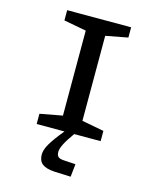

<svg xmlns="http://www.w3.org/2000/svg" viewBox="-129 -744 872 1067"><g transform="rotate(15 307.0 -210.5)"><path d="M123 0V-59L252 -83V-572L123 -596V-655H491V-596L364 -572V-83L491 -59V0H339Q308 43 293.5 71.5Q279 100 279 118Q279 138 289 146.5Q299 155 323 156L389 160L381 234L286 230Q238 227 216 209.5Q194 192 194 156Q194 129 215 93Q236 57 283 0Z"/></g></svg>

Font: Intel One Mono Medium
Style: Regular
Weight: 500
Monospace: yes
Designer: Fred Shallcrass
Foundry: Frere-Jones Type LLC
Version: Version 1.400;hotconv 1.1.0;makeotfexe 2.6.0;FJTRelease1.4